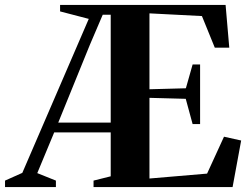

<svg xmlns="http://www.w3.org/2000/svg" viewBox="-82 -763 1016 783"><path d="M-61.5 0V-26.5L9 -58L280 -686L163 -716.5V-743H838L853 -568.5H794L741.5 -697.5L527.5 -708.5V-399L676 -403L703.5 -500H734V-257H703.5L675.5 -360L527.5 -364V-35L762.5 -55L831.5 -205.5L901.5 -190L866.5 0H299.5V-26.5L369.5 -44V-223H139L70 -57L146 -26.5V0ZM155.5 -263H369.5V-703H337L284 -579Z"/></svg>

Font: Merriweather 120pt
Style: Bold
Weight: 700
Designer: Eben Sorkin
Foundry: Eben Sorkin
Version: Version 2.100